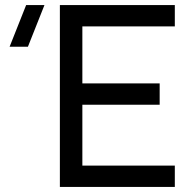

<svg xmlns="http://www.w3.org/2000/svg" viewBox="-20 -740 762 760"><path d="M217 0V-720H672V-635.5H306V-410H612V-325.5H306V-84.5H672V0ZM90.5 -555H18L83.5 -720H156Z"/></svg>

Font: Cns Manrope Med
Style: Regular
Weight: 500
Designer: Mikhail Sharanda
Foundry: Mikhail Sharanda
Version: Version 4.504